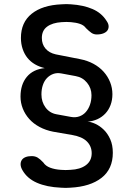

<svg xmlns="http://www.w3.org/2000/svg" viewBox="-20 -761 640 936"><path d="M399 -624Q389 -638 370 -644.5Q351 -651 326 -653Q315 -654 303.5 -654Q292 -654 280 -653Q235 -650 209.5 -631Q184 -612 184 -576Q184 -545 202 -524Q220 -503 252 -496L369 -473Q406 -466 435.5 -450Q465 -434 485.5 -411Q506 -388 517 -360Q528 -332 528 -302Q528 -273 519 -249Q510 -225 493.5 -207.5Q477 -190 455 -180Q433 -170 407 -168Q424 -167 445.5 -157Q467 -147 486 -128.5Q505 -110 517.5 -82Q530 -54 530 -16Q530 63 475 106Q420 149 323 154Q311 155 300 155Q289 155 277 154Q208 151 160 130Q112 109 89 68Q81 54 80.5 41.5Q80 29 86 19.5Q92 10 104.5 5Q117 0 134 0Q151 0 163 7Q175 14 191 31Q202 48 224.5 56.5Q247 65 277 67Q289 68 300 68Q311 68 323 67Q371 65 399 44Q427 23 427 -14Q427 -48 403.5 -71.5Q380 -95 331 -103L239 -119Q203 -126 173 -142Q143 -158 122.5 -181Q102 -204 91 -232Q80 -260 80 -290Q80 -349 110.5 -386Q141 -423 198 -429Q172 -435 150.5 -447.5Q129 -460 114 -478.5Q99 -497 90.5 -522Q82 -547 82 -576Q82 -652 134.5 -694Q187 -736 280 -740Q292 -741 303.5 -741Q315 -741 326 -740Q387 -736 431 -717Q475 -698 499 -660Q509 -646 509.5 -634Q510 -622 504 -613Q498 -604 484.5 -598.5Q471 -593 452 -593Q437 -593 425.5 -601Q414 -609 399 -624ZM255 -204 326 -191Q348 -187 366.5 -193.5Q385 -200 398 -214.5Q411 -229 418.5 -250Q426 -271 426 -297Q426 -331 404.5 -357.5Q383 -384 349 -390L279 -403Q257 -407 239.5 -400.5Q222 -394 209 -380.5Q196 -367 189 -346.5Q182 -326 182 -301Q182 -264 202 -237Q222 -210 255 -204Z"/></svg>

Font: Maple Mono Medium
Style: Regular
Weight: 500
Monospace: yes
Designer: subframe7536
Version: Version 7.000